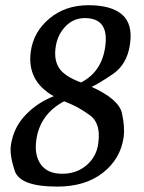

<svg xmlns="http://www.w3.org/2000/svg" viewBox="-20 -691 543 722"><path d="M298.8 -623Q255.9 -623 225.6 -591.1Q195.3 -559.1 189 -511.7Q182.6 -464.4 202.9 -434.1Q223.1 -403.8 284.7 -380.9Q363.8 -421.4 376 -518.1Q390.1 -623 298.8 -623ZM349.6 -152.8Q359.9 -228 317.9 -257.8Q275.9 -287.6 243.7 -300.8L221.2 -310.1Q128.9 -261.2 116.2 -162.1Q108.9 -106.4 134 -72Q159.2 -37.6 213.9 -37.6Q268.6 -37.6 306.2 -70.3Q343.8 -103 349.6 -152.8ZM468.8 -524.4Q458 -448.7 403.8 -412.1Q349.6 -375.5 324.7 -364.3Q427.2 -317.9 438.7 -264.9Q450.2 -211.9 444.8 -174.3Q433.1 -93.3 366.9 -41.3Q300.8 10.7 194.8 10.7Q54.7 10.7 35.2 -49.1Q15.6 -108.9 21 -145Q30.8 -211.4 75.9 -258.5Q121.1 -305.7 182.1 -329.1Q80.6 -386.2 95.7 -497.1Q106 -571.3 165.8 -621.3Q225.6 -671.4 312.5 -671.4Q399.4 -671.4 439.7 -635.7Q480 -600.1 468.8 -524.4Z"/></svg>

Font: NoticiaText-Italic
Style: Italic
Weight: 400
Italic angle: -8°
Designer: JM Sole
Foundry: JM Sole
Version: Version 1.003